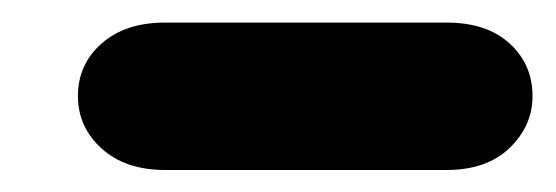

<svg xmlns="http://www.w3.org/2000/svg" viewBox="-20 -800 492 170"><path d="M126 -649.5Q91 -649.5 70 -668.5Q49 -687.5 49 -715Q49 -743 70 -761.5Q91 -780 126 -780H375.5Q411 -780 431.2 -761.5Q451.5 -743 451.5 -715Q451.5 -688.5 431.2 -669Q411 -649.5 375.5 -649.5Z"/></svg>

Font: Edu SA Hand
Style: Regular
Weight: 400
Designer: Tina and Corey Anderson, Eben Sorkin, Mirko Velimirovic
Foundry: Google for Education
Version: Version 2.000